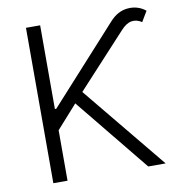

<svg xmlns="http://www.w3.org/2000/svg" viewBox="-82 -809 830 885"><g transform="rotate(-10 333.0 -367.0)"><path d="M96.6 0V-727.3H163V-335.6H169.4L488.6 -687.5Q525.6 -729.4 573.2 -733.7Q620.7 -737.9 657.7 -708.5L628.9 -660.2Q605.1 -676.1 580.8 -672.2Q556.5 -668.3 531.2 -640.6L301.1 -391L622.2 0H540.8L259.9 -344.8L163 -236.2V0Z"/></g></svg>

Font: Inter Zeller Light
Style: Regular
Weight: 300
Designer: Rasmus Andersson; Joe Bland
Foundry: zeller
Version: Version 3.015;git-dec3a8cb1